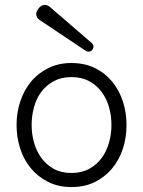

<svg xmlns="http://www.w3.org/2000/svg" viewBox="-20 -746 579 777"><path d="M326 -541 142 -664Q129 -672 127 -685Q125 -698 135 -710L137 -713Q147 -726 161 -726Q173 -726 183 -717L351 -572Q364 -560 354 -545Q348 -537 338 -537Q331 -537 326 -541ZM269 11Q216 11 174.5 -10Q133 -31 104.5 -65.5Q76 -100 61.5 -145.5Q47 -191 47 -240Q47 -290 62 -335.5Q77 -381 105.5 -415.5Q134 -450 175.5 -470.5Q217 -491 269 -491Q323 -491 364.5 -470.5Q406 -450 434.5 -415Q463 -380 477.5 -335Q492 -290 492 -240Q492 -189 477 -143.5Q462 -98 433 -63.5Q404 -29 363 -9Q322 11 269 11ZM269 -46Q310 -46 340.5 -62.5Q371 -79 391 -106Q411 -133 421 -168Q431 -203 431 -240Q431 -278 421 -313Q411 -348 390.5 -375Q370 -402 340 -418Q310 -434 269 -434Q228 -434 197.5 -417.5Q167 -401 147 -374Q127 -347 117.5 -312Q108 -277 108 -240Q108 -203 118 -168Q128 -133 148 -106Q168 -79 198 -62.5Q228 -46 269 -46Z"/></svg>

Font: Higure Gothic
Style: Regular
Weight: 400
Designer: Yoshimichi Ohira
Foundry: Positype
Version: Version 1.000